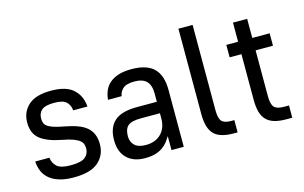

<svg xmlns="http://www.w3.org/2000/svg" viewBox="-88 -929 1845 1164"><g transform="rotate(-15 835.0 -346.5)"><path d="M250 7Q197 7 159.5 -4.5Q122 -16 97.5 -36.5Q73 -57 61 -85Q49 -113 47 -147H136Q140 -112 164 -90.5Q188 -69 250 -69Q316 -69 341 -89.5Q366 -110 366 -144Q366 -158 362 -170.5Q358 -183 344.5 -194Q331 -205 305.5 -214.5Q280 -224 236 -232Q148 -249 104.5 -283.5Q61 -318 61 -387Q61 -453 107 -495Q153 -537 250 -537Q346 -537 390.5 -495Q435 -453 439 -387H350Q346 -422 325 -441.5Q304 -461 250 -461Q193 -461 171 -442Q149 -423 149 -389Q149 -374 153 -362Q157 -350 169.5 -340.5Q182 -331 205 -323Q228 -315 266 -308Q315 -299 350.5 -286.5Q386 -274 408.5 -255Q431 -236 442 -209.5Q453 -183 453 -147Q453 -79 404 -36Q355 7 250 7Z M697 6Q624 6 583 -34.5Q542 -75 542 -148Q542 -226 586 -266Q630 -306 727 -306H853V-357Q853 -411 828.5 -435.5Q804 -460 753 -460Q701 -460 679.5 -439.5Q658 -419 656 -394H570Q573 -425 584 -451Q595 -477 617 -496Q639 -515 672.5 -526Q706 -537 754 -537Q851 -537 895.5 -492.5Q940 -448 940 -357V0H863V-88Q853 -71 840 -54Q827 -37 807.5 -23.5Q788 -10 761.5 -2Q735 6 697 6ZM722 -70Q782 -70 817.5 -105.5Q853 -141 853 -202V-234H731Q674 -234 651.5 -214Q629 -194 629 -149Q629 -114 651.5 -92Q674 -70 722 -70Z M1255 0Q1212 0 1181 -9Q1150 -18 1131 -37.5Q1112 -57 1103 -88.5Q1094 -120 1094 -165V-700H1183V-165Q1183 -113 1199.5 -95Q1216 -77 1258 -77H1278V0Z M1585 0Q1541 0 1510.5 -9Q1480 -18 1460.5 -37.5Q1441 -57 1432 -88.5Q1423 -120 1423 -165V-452H1349V-530H1423V-650H1512V-530H1621V-452H1512V-165Q1512 -113 1529 -95Q1546 -77 1588 -77H1621V0Z"/></g></svg>

Font: Golos UI VF
Style: Regular
Weight: 400
Designer: A.Korolkova, Vitaly Kuzmin
Foundry: ParaType Ltd
Version: Version 2.000